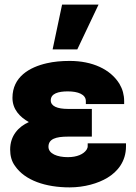

<svg xmlns="http://www.w3.org/2000/svg" viewBox="-20 -802 591 832"><path d="M24 -154C24 -128 30 -103 45 -83C88 -20 178 10 282 10C345 10 405 -7 446 -32C489 -58 526 -102 526 -168V-181H360V-168C360 -162 358 -159 355 -153C342 -134 314 -121 274 -121C228 -121 190 -136 190 -166C190 -200 222 -210 275 -210H378V-330H275C228 -330 200 -342 200 -367C200 -397 233 -406 274 -406C318 -406 352 -393 352 -364V-351H518V-364C518 -391 511 -416 498 -438C459 -502 380 -538 282 -538C246 -538 213 -535 183 -528C108 -511 34 -469 34 -378C34 -328 66 -295 105 -273C60 -253 24 -214 24 -154ZM208 -588H315L407 -782H249Z"/></svg>

Font: Asimov Pro
Style: Ult
Weight: 900
Designer: Google
Version: Version 2.000980; 2014